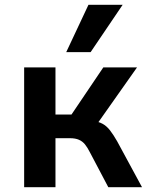

<svg xmlns="http://www.w3.org/2000/svg" viewBox="-20 -783 626 803"><path d="M81 0V-501H212V-304H279L412 -501H553L376 -250L362 -279Q391 -275 408.5 -265.5Q426 -256 440 -238Q454 -220 470 -192L574 0H433L356 -146Q346 -166 335.5 -179Q325 -192 310 -198.5Q295 -205 273 -205H212V0ZM257 -565 350 -763H493L359 -565Z"/></svg>

Font: Nunito Sans 7pt SemiCondensed
Style: Bold
Weight: 700
Width: 4
Designer: Vernon Adams
Foundry: Vernon Adams
Version: Version 3.101;gftools[0.9.27]